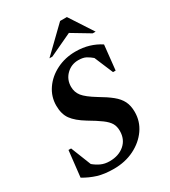

<svg xmlns="http://www.w3.org/2000/svg" viewBox="-209 -966 958 1080"><g transform="rotate(-30 270.0 -426.0)"><path d="M206 10Q145 10 101.5 -3.5Q58 -17 18 -41L37 -210H54L106 -79Q126 -62 150.5 -50.5Q175 -39 207 -39Q266 -39 303.5 -71.5Q341 -104 341 -159Q341 -188 329 -208.5Q317 -229 288 -250.5Q259 -272 208 -302Q152 -336 127 -370.5Q102 -405 102 -460Q102 -518 135 -566Q168 -614 224 -642Q280 -670 347 -670Q394 -670 434 -658Q474 -646 507 -624L490 -464H473L422 -585Q406 -599 387 -609.5Q368 -620 337 -620Q291 -620 259 -588.5Q227 -557 227 -510Q227 -475 248 -448.5Q269 -422 328 -386Q376 -358 407 -333Q438 -308 452.5 -279Q467 -250 467 -209Q467 -148 432.5 -98.5Q398 -49 339 -19.5Q280 10 206 10ZM202 -710 359 -862H403L502 -710H483L368 -779L221 -710Z"/></g></svg>

Font: Spectral SC
Style: Bold Italic
Weight: 700
Italic angle: -10°
Designer: Jean-Baptiste Levee
Foundry: Production Type
Version: Version 2.001